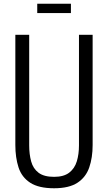

<svg xmlns="http://www.w3.org/2000/svg" viewBox="-20 -996 577 1026"><path d="M269 10Q187 10 141.5 -19.5Q96 -49 79 -101.5Q62 -154 62 -221V-810H136V-219Q136 -172 146.5 -133.5Q157 -95 186 -73Q215 -51 269 -51Q321 -51 350 -73.5Q379 -96 390.5 -134Q402 -172 402 -219V-810H475V-221Q475 -154 457 -101.5Q439 -49 394 -19.5Q349 10 269 10ZM179 -926V-976H359V-926Z"/></svg>

Font: Oswald Light
Style: Regular
Weight: 300
Designer: Vernon Adams
Foundry: Vernon Adams
Version: Version 4.103;gftools[0.9.33.dev8+g029e19f]